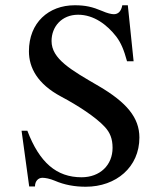

<svg xmlns="http://www.w3.org/2000/svg" viewBox="-20 -696 596 730"><path d="M488 -463 466 -676H445C441 -654 430 -642 413 -642C403 -642 387 -646 369 -654C331 -670 305 -676 264 -676C165 -676 90 -610 90 -501C90 -439 122 -377 212 -329C276 -295 344 -251 379 -213C398 -192 408 -169 408 -134C408 -68 360 -22 290 -22C195 -22 130 -78 84 -199H62L91 13H113C113 -8 126 -20 141 -20C152 -20 169 -17 188 -9C225 7 264 14 306 14C422 14 510 -61 510 -173C510 -249 461 -307 355 -369C250 -430 176 -472 176 -540C176 -595 215 -640 277 -640C337 -640 387 -602 422 -557C440 -533 451 -507 463 -463Z"/></svg>

Font: XITS Math
Style: Regular
Weight: 400
Designer: MicroPress Inc., with final additions and corrections provided by Coen Hoffman, Elsevier (retired)
Version: Version 1.108